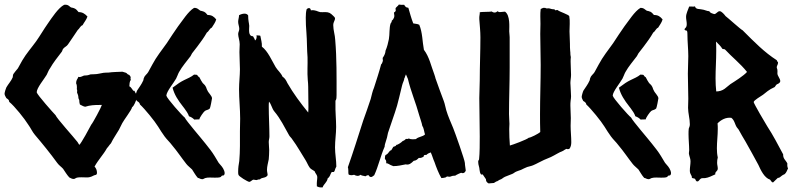

<svg xmlns="http://www.w3.org/2000/svg" viewBox="-25 -774 3492 846"><path d="M2.9 -341.8C9.8 -336.9 15.6 -334 15.6 -325.2C39.1 -306.6 84 -250 99.6 -224.6C110.4 -210 117.2 -193.4 128.9 -179.7C163.1 -139.6 196.3 -98.6 227.5 -55.7C235.4 -44.9 245.1 -39.1 252.9 -30.3C261.7 -17.6 269.5 -3.9 280.3 7.8C288.1 10.7 290 14.6 300.8 14.6C303.7 14.6 309.6 9.8 313.5 8.8C325.2 5.9 343.8 7.8 358.4 7.8C365.2 7.8 375 6.8 388.7 -1C393.6 -3.9 402.3 -1 402.3 -12.7C402.3 -23.4 398.4 -33.2 391.6 -40C408.2 -70.3 430.7 -92.8 446.3 -121.1C453.1 -127.9 457 -135.7 463.9 -142.6C474.6 -165 487.3 -181.6 499 -202.1C503.9 -210.9 507.8 -219.7 513.7 -231.4C519.5 -243.2 556.6 -292 556.6 -300.8C568.4 -311.5 570.3 -323.2 581.1 -347.7C581.1 -352.5 570.3 -365.2 567.4 -374H563.5C560.5 -374 553.7 -390.6 544.9 -393.6C545.9 -402.3 544.9 -415 551.8 -421.9C549.8 -424.8 549.8 -428.7 550.8 -434.6C549.8 -437.5 546.9 -441.4 543.9 -444.3C537.1 -445.3 536.1 -449.2 532.2 -452.1C527.3 -455.1 521.5 -455.1 514.6 -458C494.1 -457 472.7 -457 452.1 -454.1C434.6 -454.1 426.8 -453.1 410.2 -449.2C398.4 -446.3 385.7 -447.3 374 -446.3C367.2 -443.4 359.4 -441.4 348.6 -441.4C339.8 -441.4 332 -431.6 320.3 -435.5C317.4 -424.8 310.5 -424.8 310.5 -406.2C313.5 -401.4 314.5 -392.6 313.5 -380.9C316.4 -377 314.5 -371.1 314.5 -366.2C317.4 -358.4 320.3 -353.5 320.3 -344.7C320.3 -339.8 322.3 -337.9 324.2 -333C325.2 -330.1 323.2 -326.2 327.1 -313.5C335.9 -309.6 341.8 -304.7 350.6 -303.7C371.1 -310.5 391.6 -311.5 412.1 -311.5H423.8C421.9 -302.7 383.8 -231.4 377 -224.6C372.1 -214.8 331.1 -138.7 324.2 -135.7L316.4 -148.4C299.8 -169.9 224.6 -252.9 219.7 -266.6C210.9 -275.4 138.7 -356.4 136.7 -367.2C136.7 -386.7 169.9 -425.8 180.7 -444.3C185.5 -453.1 188.5 -463.9 195.3 -472.7C210 -499 229.5 -522.5 247.1 -545.9C250 -549.8 250 -554.7 252.9 -558.6C259.8 -567.4 268.6 -569.3 274.4 -578.1C288.1 -598.6 302.7 -619.1 317.4 -641.6C326.2 -648.4 328.1 -659.2 338.9 -663.1C345.7 -675.8 355.5 -686.5 360.4 -701.2C348.6 -713.9 337.9 -720.7 321.3 -720.7C314.5 -727.5 311.5 -736.3 293 -740.2C281.2 -740.2 280.3 -755.9 257.8 -752.9C232.4 -740.2 203.1 -695.3 185.5 -669.9C167 -643.6 153.3 -619.1 134.8 -592.8C115.2 -565.4 90.8 -538.1 73.2 -507.8C66.4 -496.1 60.5 -484.4 53.7 -472.7C46.9 -463.9 39.1 -456.1 34.2 -448.2C31.2 -443.4 32.2 -438.5 31.2 -433.6C24.4 -417 11.7 -404.3 2.9 -388.7C1 -385.7 -4.9 -366.2 -4.9 -361.3C-4.9 -353.5 0 -348.6 2.9 -341.8Z M571.3 -347.7C571.3 -340.8 575.2 -335.9 578.1 -329.1C585 -325.2 590.8 -321.3 591.8 -313.5C613.3 -293.9 656.2 -241.2 671.9 -215.8C680.7 -201.2 690.4 -186.5 700.2 -172.9C710.9 -158.2 722.7 -148.4 733.4 -133.8C755.9 -107.4 774.4 -79.1 795.9 -51.8C802.7 -43 812.5 -36.1 821.3 -27.3C830.1 -14.6 835.9 -2 846.7 9.8C854.5 10.7 856.4 15.6 867.2 15.6C870.1 15.6 876 11.7 878.9 10.7C889.6 6.8 910.2 8.8 921.9 8.8C928.7 8.8 942.4 8.8 947.3 5.9C952.1 2.9 949.2 -1 960 -1C962.9 -2.9 964.8 -5.9 964.8 -10.7C964.8 -12.7 964.8 -16.6 962.9 -21.5C957 -37.1 949.2 -43.9 938.5 -56.6L920.9 -85.9C909.2 -105.5 895.5 -122.1 880.9 -140.6C865.2 -161.1 793.9 -243.2 789.1 -255.9C778.3 -263.7 710 -340.8 708 -352.5C708 -370.1 742.2 -411.1 751 -427.7C755.9 -436.5 758.8 -447.3 763.7 -456.1C778.3 -482.4 796.9 -502.9 814.5 -526.4C817.4 -530.3 818.4 -535.2 821.3 -539.1C829.1 -548.8 835.9 -557.6 844.7 -569.3C859.4 -588.9 874 -608.4 886.7 -630.9C895.5 -635.7 897.5 -647.5 908.2 -652.3C915 -664.1 923.8 -673.8 927.7 -688.5C917 -701.2 908.2 -708 889.6 -708C882.8 -714.8 880.9 -721.7 864.3 -725.6C851.6 -725.6 849.6 -740.2 830.1 -739.3C803.7 -723.6 778.3 -681.6 759.8 -658.2C743.2 -633.8 726.6 -610.4 710 -584C687.5 -552.7 664.1 -523.4 646.5 -490.2C639.6 -477.5 633.8 -466.8 627.9 -456.1C623 -447.3 612.3 -441.4 609.4 -430.7C606.4 -426.8 608.4 -421.9 605.5 -418C598.6 -402.3 587.9 -388.7 579.1 -375C577.1 -372.1 571.3 -352.5 571.3 -347.7ZM780.3 -305.7 787.1 -296.9C793.9 -288.1 804.7 -272.5 807.6 -261.7C818.4 -257.8 824.2 -253.9 831.1 -247.1C835.9 -248 837.9 -247.1 853.5 -248C853.5 -254.9 872.1 -281.2 877.9 -285.2C884.8 -290 892.6 -289.1 899.4 -295.9C901.4 -297.9 909.2 -336.9 909.2 -340.8C909.2 -351.6 892.6 -365.2 888.7 -376C885.7 -379.9 883.8 -390.6 880.9 -393.6C877.9 -400.4 872.1 -403.3 868.2 -408.2C863.3 -415 858.4 -423.8 853.5 -433.6C839.8 -441.4 851.6 -445.3 830.1 -445.3C817.4 -434.6 801.8 -428.7 786.1 -420.9C770.5 -413.1 759.8 -406.2 735.4 -387.7C743.2 -356.4 759.8 -332 780.3 -305.7Z M1031.2 -579.1C1031.2 -564.5 1029.3 -547.9 1030.3 -533.2C1030.3 -510.7 1032.2 -491.2 1032.2 -468.8C1032.2 -440.4 1028.3 -411.1 1028.3 -380.9C1028.3 -337.9 1033.2 -293.9 1033.2 -251C1033.2 -232.4 1032.2 -214.8 1032.2 -196.3C1032.2 -152.3 1033.2 -108.4 1029.3 -64.5C1026.4 -48.8 1024.4 -34.2 1024.4 -18.6C1024.4 -12.7 1024.4 -7.8 1025.4 -4.9C1025.4 2.9 1067.4 27.3 1073.2 27.3C1080.1 27.3 1085.9 17.6 1092.8 17.6C1096.7 17.6 1099.6 19.5 1104.5 19.5C1108.4 19.5 1112.3 15.6 1120.1 16.6C1128.9 5.9 1145.5 12.7 1154.3 -2C1154.3 -8.8 1151.4 -16.6 1151.4 -25.4C1151.4 -41 1156.2 -55.7 1159.2 -72.3C1160.2 -85 1161.1 -97.7 1161.1 -112.3C1161.1 -124 1159.2 -135.7 1159.2 -148.4C1159.2 -157.2 1162.1 -164.1 1162.1 -172.9C1162.1 -216.8 1159.2 -260.7 1159.2 -304.7C1159.2 -311.5 1159.2 -319.3 1160.2 -326.2C1170.9 -314.5 1172.9 -295.9 1183.6 -283.2C1210.9 -251 1228.5 -213.9 1249 -177.7C1252.9 -170.9 1258.8 -167 1262.7 -160.2C1285.2 -129.9 1301.8 -98.6 1321.3 -68.4C1328.1 -57.6 1332 -45.9 1339.8 -35.2C1343.8 -30.3 1346.7 -28.3 1361.3 -19.5C1364.3 -8.8 1373 -4.9 1373 7.8C1373 18.6 1370.1 24.4 1371.1 46.9C1377.9 49.8 1380.9 52.7 1396.5 51.8C1401.4 36.1 1416 30.3 1418.9 11.7C1429.7 4.9 1429.7 -5.9 1435.5 -14.6C1438.5 -18.6 1444.3 -13.7 1447.3 -17.6C1451.2 -22.5 1450.2 -28.3 1457 -40C1457 -68.4 1451.2 -95.7 1451.2 -124C1451.2 -155.3 1456.1 -184.6 1456.1 -214.8C1456.1 -249 1452.1 -283.2 1453.1 -317.4V-330.1C1458 -336.9 1458 -344.7 1458 -355.5C1458 -434.6 1459 -516.6 1452.1 -597.7C1451.2 -620.1 1443.4 -640.6 1443.4 -663.1C1443.4 -677.7 1451.2 -682.6 1451.2 -693.4C1451.2 -697.3 1445.3 -702.1 1442.4 -705.1C1430.7 -716.8 1423.8 -720.7 1407.2 -720.7C1399.4 -720.7 1392.6 -719.7 1385.7 -720.7C1374 -722.7 1365.2 -731.4 1344.7 -728.5C1343.8 -735.4 1340.8 -738.3 1336.9 -738.3C1332 -738.3 1329.1 -736.3 1326.2 -733.4C1323.2 -722.7 1322.3 -710 1322.3 -696.3C1322.3 -673.8 1323.2 -652.3 1325.2 -629.9C1328.1 -593.8 1327.1 -556.6 1330.1 -521.5C1331.1 -487.3 1328.1 -456.1 1331.1 -421.9C1332 -411.1 1333 -403.3 1333 -392.6L1334 -304.7C1334 -295.9 1334 -287.1 1333 -278.3C1298.8 -320.3 1267.6 -362.3 1241.2 -408.2C1236.3 -418.9 1230.5 -429.7 1219.7 -436.5C1212.9 -453.1 1198.2 -463.9 1189.5 -478.5C1172.9 -506.8 1155.3 -548.8 1128.9 -568.4C1129.9 -586.9 1125 -597.7 1122.1 -616.2C1117.2 -619.1 1112.3 -616.2 1105.5 -619.1C1106.4 -611.3 1106.4 -600.6 1098.6 -595.7C1097.7 -603.5 1092.8 -607.4 1089.8 -614.3C1067.4 -614.3 1073.2 -644.5 1073.2 -660.2C1072.3 -672.9 1068.4 -682.6 1068.4 -706.1C1065.4 -710.9 1059.6 -713.9 1052.7 -713.9C1045.9 -713.9 1037.1 -711.9 1028.3 -707C1028.3 -696.3 1024.4 -688.5 1024.4 -677.7C1024.4 -667 1029.3 -657.2 1029.3 -646.5C1029.3 -638.7 1024.4 -631.8 1024.4 -624C1024.4 -611.3 1031.2 -595.7 1031.2 -579.1Z M1507.8 -37.1C1508.8 -34.2 1509.8 -29.3 1509.8 -22.5C1509.8 -15.6 1509.8 -10.7 1510.7 -5.9C1513.7 -2.9 1519.5 -2 1523.4 -2C1527.3 -2 1531.2 -2.9 1535.2 -3.9C1540 -1 1545.9 1 1550.8 1C1555.7 1 1559.6 -1 1564.5 -3.9C1568.4 1 1578.1 0 1585 2.9C1588.9 0 1592.8 -2 1597.7 -2C1602.5 -2 1599.6 5.9 1610.4 5.9C1615.2 5.9 1619.1 1 1624 -2C1642.6 -42 1651.4 -85.9 1669.9 -127.9C1669.9 -142.6 1679.7 -157.2 1684.6 -188.5C1697.3 -228.5 1712.9 -268.6 1724.6 -308.6C1731.4 -332 1736.3 -356.4 1742.2 -378.9C1745.1 -389.6 1747.1 -402.3 1752 -413.1C1754.9 -419.9 1755.9 -422.9 1756.8 -429.7C1759.8 -432.6 1756.8 -430.7 1763.7 -446.3L1772.5 -425.8C1785.2 -371.1 1807.6 -320.3 1822.3 -265.6C1826.2 -251 1833 -235.4 1835.9 -218.8C1842.8 -210 1843.8 -192.4 1847.7 -181.6C1836.9 -170.9 1818.4 -171.9 1807.6 -161.1C1802.7 -161.1 1798.8 -160.2 1793.9 -160.2C1787.1 -160.2 1781.2 -161.1 1776.4 -164.1C1774.4 -162.1 1770.5 -161.1 1763.7 -162.1C1759.8 -159.2 1759.8 -156.2 1749 -152.3C1745.1 -147.5 1728.5 -135.7 1721.7 -135.7C1718.8 -128.9 1714.8 -129.9 1708 -127L1699.2 -112.3C1687.5 -109.4 1690.4 -98.6 1673.8 -90.8C1670.9 -87.9 1670.9 -77.1 1670.9 -73.2C1675.8 -70.3 1677.7 -63.5 1676.8 -54.7C1687.5 -54.7 1687.5 -48.8 1708 -42C1726.6 -42 1744.1 -45.9 1762.7 -49.8C1777.3 -45.9 1787.1 -54.7 1797.9 -65.4C1808.6 -66.4 1813.5 -71.3 1820.3 -78.1C1831.1 -77.1 1833 -80.1 1840.8 -83C1843.8 -86.9 1838.9 -91.8 1854.5 -91.8C1858.4 -96.7 1865.2 -99.6 1873 -102.5C1879.9 -87.9 1882.8 -74.2 1889.6 -59.6C1896.5 -39.1 1908.2 -8.8 1919.9 10.7C1926.8 9.8 1932.6 9.8 1938.5 7.8C1941.4 6.8 1942.4 1 1954.1 4.9C1962.9 4.9 1963.9 0 1979.5 0C1983.4 0 1985.4 -3.9 1989.3 -4.9C1994.1 -7.8 2000 -9.8 2006.8 -12.7C2013.7 -9.8 2022.5 -9.8 2027.3 -22.5C2026.4 -34.2 2023.4 -44.9 2023.4 -55.7C2023.4 -67.4 1979.5 -191.4 1971.7 -210C1960.9 -236.3 1949.2 -261.7 1941.4 -288.1C1937.5 -300.8 1935.5 -315.4 1930.7 -328.1C1918 -362.3 1905.3 -395.5 1893.6 -429.7C1893.6 -432.6 1892.6 -433.6 1888.7 -446.3C1874 -484.4 1867.2 -522.5 1842.8 -554.7C1835.9 -590.8 1836.9 -630.9 1822.3 -665C1815.4 -668 1815.4 -668 1795.9 -670.9C1787.1 -693.4 1781.2 -715.8 1774.4 -739.3L1772.5 -740.2C1765.6 -740.2 1760.7 -744.1 1755.9 -752.9C1748 -752 1740.2 -752.9 1732.4 -753.9C1729.5 -747.1 1717.8 -742.2 1717.8 -735.4C1717.8 -730.5 1722.7 -725.6 1710.9 -718.8C1710.9 -710 1715.8 -703.1 1709 -692.4C1708 -688.5 1704.1 -685.5 1701.2 -682.6C1701.2 -675.8 1699.2 -675.8 1696.3 -670.9C1689.5 -652.3 1692.4 -622.1 1688.5 -601.6C1685.5 -585.9 1680.7 -566.4 1673.8 -550.8C1672.9 -540 1669.9 -531.2 1661.1 -518.6L1662.1 -505.9C1659.2 -499 1659.2 -494.1 1654.3 -490.2C1645.5 -456.1 1633.8 -421.9 1623 -387.7C1616.2 -372.1 1613.3 -356.4 1608.4 -337.9C1597.7 -305.7 1586.9 -274.4 1575.2 -242.2C1552.7 -171.9 1531.2 -103.5 1507.8 -37.1Z M2086.9 -34.2C2087.9 -29.3 2088.9 2 2101.6 -5.9C2106.4 1 2111.3 8.8 2116.2 15.6C2116.2 24.4 2119.1 29.3 2127.9 34.2C2135.7 34.2 2143.6 32.2 2151.4 32.2C2155.3 29.3 2158.2 28.3 2162.1 25.4C2165 25.4 2163.1 26.4 2175.8 18.6C2188.5 14.6 2189.5 9.8 2200.2 4.9C2210.9 0 2221.7 -2.9 2232.4 -7.8C2239.3 -10.7 2242.2 -14.6 2249 -17.6C2256.8 -21.5 2263.7 -22.5 2270.5 -25.4C2279.3 -29.3 2287.1 -34.2 2297.9 -38.1C2306.6 -41 2315.4 -42 2324.2 -45.9C2340.8 -52.7 2356.4 -62.5 2372.1 -69.3C2382.8 -74.2 2391.6 -77.1 2402.3 -82C2420.9 -90.8 2437.5 -102.5 2456.1 -109.4C2460.9 -113.3 2465.8 -115.2 2470.7 -118.2C2471.7 -117.2 2475.6 -116.2 2482.4 -117.2C2490.2 -124 2492.2 -136.7 2492.2 -147.5C2492.2 -170.9 2489.3 -196.3 2489.3 -219.7C2489.3 -231.4 2490.2 -242.2 2490.2 -253.9C2490.2 -272.5 2488.3 -290 2488.3 -308.6C2488.3 -315.4 2488.3 -323.2 2489.3 -330.1C2490.2 -336.9 2491.2 -342.8 2491.2 -349.6C2491.2 -364.3 2489.3 -377 2489.3 -389.6L2488.3 -408.2C2488.3 -419.9 2491.2 -431.6 2491.2 -444.3C2491.2 -463.9 2489.3 -483.4 2489.3 -502C2489.3 -508.8 2489.3 -515.6 2490.2 -522.5C2489.3 -527.3 2488.3 -532.2 2488.3 -535.2C2488.3 -540 2488.3 -543.9 2487.3 -550.8C2486.3 -559.6 2486.3 -570.3 2486.3 -581.1C2486.3 -599.6 2484.4 -617.2 2484.4 -635.7C2484.4 -656.2 2487.3 -681.6 2483.4 -702.1C2483.4 -709 2439.5 -722.7 2433.6 -728.5C2431.6 -730.5 2427.7 -730.5 2422.9 -728.5C2418.9 -728.5 2421.9 -734.4 2411.1 -733.4C2404.3 -733.4 2398.4 -737.3 2391.6 -737.3C2387.7 -737.3 2384.8 -736.3 2380.9 -737.3C2377.9 -740.2 2376 -739.3 2368.2 -739.3C2367.2 -739.3 2364.3 -737.3 2357.4 -734.4C2354.5 -711.9 2356.4 -691.4 2356.4 -668.9C2356.4 -654.3 2355.5 -639.6 2355.5 -625C2355.5 -579.1 2357.4 -534.2 2357.4 -488.3C2357.4 -414.1 2354.5 -342.8 2354.5 -271.5C2354.5 -245.1 2354.5 -218.8 2355.5 -192.4C2347.7 -184.6 2312.5 -167 2304.7 -167C2296.9 -159.2 2233.4 -135.7 2221.7 -132.8C2219.7 -157.2 2218.8 -180.7 2218.8 -205.1C2218.8 -212.9 2219.7 -220.7 2219.7 -228.5C2219.7 -243.2 2217.8 -256.8 2217.8 -271.5C2217.8 -338.9 2220.7 -408.2 2220.7 -475.6C2220.7 -520.5 2220.7 -565.4 2220.7 -610.4C2220.7 -619.1 2218.8 -627.9 2218.8 -635.7C2218.8 -655.3 2223.6 -706.1 2200.2 -722.7C2195.3 -722.7 2189.5 -721.7 2177.7 -720.7C2170.9 -720.7 2173.8 -721.7 2167 -724.6C2163.1 -720.7 2159.2 -718.8 2154.3 -718.8C2149.4 -718.8 2145.5 -720.7 2140.6 -723.6C2134.8 -720.7 2096.7 -722.7 2088.9 -719.7C2089.8 -710.9 2085.9 -704.1 2086.9 -689.5C2088.9 -662.1 2091.8 -635.7 2091.8 -609.4C2091.8 -545.9 2088.9 -483.4 2088.9 -419.9C2088.9 -393.6 2086.9 -368.2 2086.9 -341.8C2086.9 -286.1 2088.9 -231.4 2088.9 -172.9C2088.9 -143.6 2088.9 -97.7 2085.9 -72.3C2085.9 -68.4 2082 -68.4 2082 -61.5C2082 -55.7 2083 -46.9 2086.9 -34.2Z M2538.1 -347.7C2538.1 -340.8 2542 -335.9 2544.9 -329.1C2551.8 -325.2 2557.6 -321.3 2558.6 -313.5C2580.1 -293.9 2623 -241.2 2638.7 -215.8C2647.5 -201.2 2657.2 -186.5 2667 -172.9C2677.7 -158.2 2689.5 -148.4 2700.2 -133.8C2722.7 -107.4 2741.2 -79.1 2762.7 -51.8C2769.5 -43 2779.3 -36.1 2788.1 -27.3C2796.9 -14.6 2802.7 -2 2813.5 9.8C2821.3 10.7 2823.2 15.6 2834 15.6C2836.9 15.6 2842.8 11.7 2845.7 10.7C2856.4 6.8 2877 8.8 2888.7 8.8C2895.5 8.8 2909.2 8.8 2914.1 5.9C2918.9 2.9 2916 -1 2926.8 -1C2929.7 -2.9 2931.6 -5.9 2931.6 -10.7C2931.6 -12.7 2931.6 -16.6 2929.7 -21.5C2923.8 -37.1 2916 -43.9 2905.3 -56.6L2887.7 -85.9C2876 -105.5 2862.3 -122.1 2847.7 -140.6C2832 -161.1 2760.7 -243.2 2755.9 -255.9C2745.1 -263.7 2676.8 -340.8 2674.8 -352.5C2674.8 -370.1 2709 -411.1 2717.8 -427.7C2722.7 -436.5 2725.6 -447.3 2730.5 -456.1C2745.1 -482.4 2763.7 -502.9 2781.2 -526.4C2784.2 -530.3 2785.2 -535.2 2788.1 -539.1C2795.9 -548.8 2802.7 -557.6 2811.5 -569.3C2826.2 -588.9 2840.8 -608.4 2853.5 -630.9C2862.3 -635.7 2864.3 -647.5 2875 -652.3C2881.8 -664.1 2890.6 -673.8 2894.5 -688.5C2883.8 -701.2 2875 -708 2856.4 -708C2849.6 -714.8 2847.7 -721.7 2831.1 -725.6C2818.4 -725.6 2816.4 -740.2 2796.9 -739.3C2770.5 -723.6 2745.1 -681.6 2726.6 -658.2C2710 -633.8 2693.4 -610.4 2676.8 -584C2654.3 -552.7 2630.9 -523.4 2613.3 -490.2C2606.4 -477.5 2600.6 -466.8 2594.7 -456.1C2589.8 -447.3 2579.1 -441.4 2576.2 -430.7C2573.2 -426.8 2575.2 -421.9 2572.3 -418C2565.4 -402.3 2554.7 -388.7 2545.9 -375C2543.9 -372.1 2538.1 -352.5 2538.1 -347.7ZM2747.1 -305.7 2753.9 -296.9C2760.7 -288.1 2771.5 -272.5 2774.4 -261.7C2785.2 -257.8 2791 -253.9 2797.9 -247.1C2802.7 -248 2804.7 -247.1 2820.3 -248C2820.3 -254.9 2838.9 -281.2 2844.7 -285.2C2851.6 -290 2859.4 -289.1 2866.2 -295.9C2868.2 -297.9 2876 -336.9 2876 -340.8C2876 -351.6 2859.4 -365.2 2855.5 -376C2852.5 -379.9 2850.6 -390.6 2847.7 -393.6C2844.7 -400.4 2838.9 -403.3 2835 -408.2C2830.1 -415 2825.2 -423.8 2820.3 -433.6C2806.6 -441.4 2818.4 -445.3 2796.9 -445.3C2784.2 -434.6 2768.6 -428.7 2752.9 -420.9C2737.3 -413.1 2726.6 -406.2 2702.1 -387.7C2710 -356.4 2726.6 -332 2747.1 -305.7Z M3003.9 -624C3003.9 -589.8 3007.8 -558.6 3007.8 -526.4C3007.8 -500 3005.9 -475.6 3005.9 -449.2C3005.9 -413.1 3007.8 -377 3007.8 -338.9C3007.8 -326.2 3006.8 -311.5 3006.8 -298.8C3006.8 -275.4 3014.6 -251 3014.6 -226.6C3014.6 -218.8 3012.7 -214.8 3009.8 -207C3008.8 -199.2 3008.8 -191.4 3008.8 -182.6C3008.8 -159.2 3011.7 -134.8 3011.7 -111.3C3011.7 -106.4 3009.8 -100.6 3010.7 -95.7C3012.7 -84 3017.6 -75.2 3017.6 -63.5C3017.6 -48.8 3014.6 -37.1 3014.6 -22.5C3014.6 -3.9 3024.4 -2.9 3023.4 8.8C3027.3 12.7 3030.3 10.7 3037.1 13.7C3041 17.6 3040 25.4 3047.9 25.4C3054.7 25.4 3056.6 16.6 3063.5 12.7C3068.4 9.8 3075.2 11.7 3082 10.7C3097.7 8.8 3111.3 1 3127 -5.9C3124 -17.6 3137.7 -18.6 3137.7 -31.2C3137.7 -40 3134.8 -47.9 3134.8 -56.6C3134.8 -65.4 3135.7 -73.2 3137.7 -80.1C3134.8 -92.8 3133.8 -107.4 3133.8 -120.1C3133.8 -150.4 3137.7 -175.8 3137.7 -206.1C3137.7 -213.9 3137.7 -221.7 3136.7 -230.5C3152.3 -246.1 3172.9 -257.8 3197.3 -254.9C3211.9 -244.1 3212.9 -225.6 3221.7 -212.9C3224.6 -209 3226.6 -206.1 3229.5 -203.1C3240.2 -184.6 3249 -167 3259.8 -150.4C3279.3 -116.2 3297.9 -82 3316.4 -47.9C3327.1 -24.4 3342.8 9.8 3368.2 17.6C3373 24.4 3374 27.3 3380.9 30.3C3387.7 23.4 3395.5 16.6 3402.3 9.8C3414.1 9.8 3412.1 2 3432.6 -6.8C3440.4 -13.7 3443.4 -24.4 3447.3 -32.2C3444.3 -37.1 3443.4 -44.9 3444.3 -53.7C3437.5 -68.4 3424.8 -74.2 3425.8 -93.8C3403.3 -135.7 3381.8 -177.7 3355.5 -217.8C3349.6 -226.6 3295.9 -318.4 3295.9 -324.2C3295.9 -332 3329.1 -350.6 3336.9 -356.4C3351.6 -367.2 3360.4 -377.9 3388.7 -390.6C3391.6 -393.6 3392.6 -397.5 3395.5 -400.4C3400.4 -405.3 3410.2 -404.3 3413.1 -416C3413.1 -428.7 3400.4 -438.5 3400.4 -451.2C3400.4 -456.1 3401.4 -460.9 3400.4 -465.8C3400.4 -469.7 3397.5 -473.6 3397.5 -477.5C3397.5 -485.4 3403.3 -488.3 3403.3 -499C3400.4 -502.9 3398.4 -504.9 3397.5 -508.8C3342.8 -543.9 3300.8 -586.9 3247.1 -640.6C3239.3 -643.6 3181.6 -696.3 3171.9 -703.1C3167 -710 3154.3 -724.6 3146.5 -724.6C3135.7 -724.6 3132.8 -712.9 3122.1 -711.9C3113.3 -714.8 3103.5 -716.8 3100.6 -724.6C3089.8 -724.6 3079.1 -731.4 3067.4 -732.4C3056.6 -735.4 3041 -731.4 3037.1 -746.1C3030.3 -743.2 3027.3 -746.1 3011.7 -745.1C3006.8 -730.5 2998 -714.8 2998 -699.2C2998 -688.5 3001 -678.7 3001 -668C3001 -649.4 2991.2 -651.4 2991.2 -643.6C2997.1 -634.8 3003.9 -647.5 3003.9 -624ZM3127.9 -428.7C3127.9 -468.8 3130.9 -507.8 3130.9 -549.8C3130.9 -564.5 3130.9 -576.2 3129.9 -590.8C3140.6 -580.1 3150.4 -571.3 3158.2 -558.6L3168.9 -556.6C3200.2 -522.5 3236.3 -495.1 3266.6 -457C3251 -439.5 3214.8 -417 3193.4 -403.3C3184.6 -396.5 3176.8 -389.6 3168 -382.8C3157.2 -375 3144.5 -371.1 3130.9 -371.1C3128.9 -389.6 3127.9 -408.2 3127.9 -428.7Z"/></svg>

Font: Caesar Dressing Cyrillic
Style: Regular
Weight: 400
Designer: Dathan Boardman
Foundry: Open Window
Version: Version 1.00;July 2, 2020;FontCreator 13.0.0.2642 64-bit